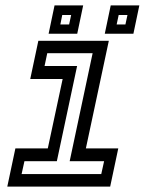

<svg xmlns="http://www.w3.org/2000/svg" viewBox="-20 -691 550 711"><path d="M7 0 37 -141.5H157L212 -398.5H92L122 -540H383L298 -141.5H418L388 0ZM60 -46.5H355L365.5 -94H238L323 -494H155L145 -446.5H265.5L190.5 -94H70.5ZM368 -566 390 -671H496L474 -566ZM160 -566 182 -671H288L266 -566ZM203.5 -600.5H236L243.5 -635.5H210.5ZM412 -600.5H444.5L452 -635.5H419.5Z"/></svg>

Font: Tourney Expanded Medium
Style: Italic
Weight: 500
Width: 7
Italic angle: -12°
Designer: Tyler Finck
Foundry: Etcetera Type Co
Version: Version 1.010; ttfautohint (v1.8.3)